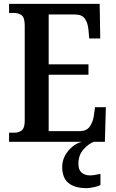

<svg xmlns="http://www.w3.org/2000/svg" viewBox="-20 -734 598 994"><path d="M27 0V-47H53Q78 -47 93 -59.5Q108 -72 108 -108V-601Q108 -644 91.5 -655.5Q75 -667 52 -667H27V-714H496L499 -535H442L438 -579Q435 -614 420 -636.5Q405 -659 368 -659H232V-401H438V-347H232V-55H391Q428 -55 444.5 -78.5Q461 -102 466 -135L472 -179H528L523 0ZM428 240Q367 240 334.5 213.5Q302 187 302 130Q302 99 316.5 72Q331 45 354 26Q377 7 404 0H466Q439 10 412.5 39Q386 68 386 115Q386 146 403 160Q420 174 445 174Q467 174 500 166V224Q486 231 464 235.5Q442 240 428 240Z"/></svg>

Font: Noto Serif Khmer Condensed SemiBold
Style: Regular
Weight: 600
Width: 3
Designer: Danh Hong and the Monotype Design Team
Foundry: Monotype Imaging Inc.
Version: Version 2.004; ttfautohint (v1.8.4.7-5d5b)